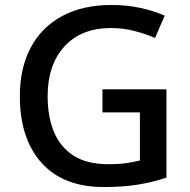

<svg xmlns="http://www.w3.org/2000/svg" viewBox="-20 -744 767 774"><path d="M393 -384H651V-28Q594 -9 534.5 0.5Q475 10 399 10Q235 10 147.5 -87.5Q60 -185 60 -357Q60 -469 103.5 -551.5Q147 -634 230 -679Q313 -724 431 -724Q490 -724 544 -712.5Q598 -701 644 -681L605 -591Q568 -607 522.5 -619Q477 -631 427 -631Q308 -631 240 -557Q172 -483 172 -356Q172 -275 197 -213.5Q222 -152 276 -117Q330 -82 417 -82Q460 -82 489.5 -86.5Q519 -91 544 -97V-291H393Z"/></svg>

Font: Noto Sans Bengali Medium
Style: Regular
Weight: 500
Designer: Jelle Bosma - Monotype Design Team
Foundry: Monotype Imaging Inc.
Version: Version 2.003; ttfautohint (v1.8.4.7-5d5b)